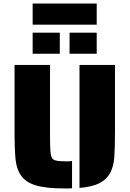

<svg xmlns="http://www.w3.org/2000/svg" viewBox="-20 -1054 730 1082"><path d="M99 -64Q74 -99 68 -153Q62 -207 62 -314V-688H262V-274Q262 -237 264 -203Q266 -176 273 -164Q280 -152 297 -149Q312 -145 345 -145H368Q376 -145 386 -147V7Q379 8 366 8H345Q240 8 183 -9Q126 -26 99 -64ZM428 -688H628V-314Q628 -216 624 -166Q620 -116 602 -82Q582 -43 541 -22Q500 -1 428 5ZM164 -1034H525V-915H164ZM164 -870H317V-751H164ZM372 -870H525V-751H372Z"/></svg>

Font: Saira Stencil
Style: Regular
Weight: 400
Designer: Hector Gatti with collaboration of the Omnibus-Type team
Foundry: Omnibus-Type
Version: Version 1.003